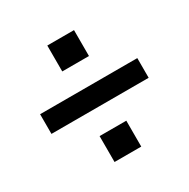

<svg xmlns="http://www.w3.org/2000/svg" viewBox="-136 -709 814 828"><g transform="rotate(-30 271.0 -295.0)"><path d="M204 -456V-585H337V-456ZM29 -246V-344H513V-246ZM204 -5V-134H337V-5Z"/></g></svg>

Font: Alatsi
Style: Regular
Weight: 400
Designer: Spyros Zevelakis, Eben Sorkin
Foundry: www.sorkintype.com
Version: Version 1.008; ttfautohint (v1.8.4.7-5d5b)